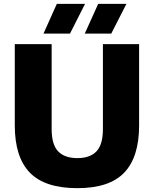

<svg xmlns="http://www.w3.org/2000/svg" viewBox="-20 -970 802 1000"><path d="M383 10Q213.5 10 135.2 -71Q57 -152 57 -316.5V-740H249V-298Q249 -217 282.8 -181.8Q316.5 -146.5 383 -146.5Q449 -146.5 482.5 -181.8Q516 -217 516 -298V-740H704.5V-316.5Q704.5 -152 627.2 -71Q550 10 383 10ZM421.5 -795 491.5 -950H638.5L559.5 -795ZM206.5 -795 276 -950H423L344.5 -795Z"/></svg>

Font: Encode Sans XBd
Style: Regular
Weight: 800
Designer: Multiple Designers
Foundry: Impallari Type
Version: Version 3.002; ttfautohint (v1.8.3) -l 8 -r 50 -G 200 -x 14 